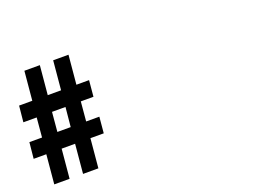

<svg xmlns="http://www.w3.org/2000/svg" viewBox="-120 -1089 1782 1354"><g transform="rotate(-20 770.5 -412.5)"><path d="M215 -219H316L296 0H411L431 -219H531L542 -340H443L456 -486H551L562 -607H467L487 -825H372L352 -607H252L272 -825H156L136 -607H37L25 -486H125L112 -340H17L5 -219H100L80 0H195ZM327 -340H227L240 -486H341Z"/></g></svg>

Font: Poland Can Into
Style: Bold
Weight: 700
Foundry: Cannot Into Space Fonts
Version: Version 0.99